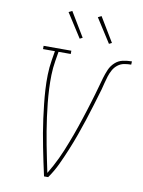

<svg xmlns="http://www.w3.org/2000/svg" viewBox="-102 -1029 817 1098"><g transform="rotate(10 306.5 -480.0)"><path d="M232 0Q223 -40 214.5 -80.5Q206 -121 198 -161.5Q190 -202 183 -242.5Q176 -283 170.5 -324.5Q165 -366 160.5 -407.5Q156 -449 153.5 -491Q151 -533 152 -576Q153 -619 160 -662L169 -716H100V-735H261V-716H190L181 -662Q174 -620 173 -579Q172 -538 174 -497.5Q176 -457 180 -417Q184 -377 189.5 -337Q195 -297 201.5 -257.5Q208 -218 215.5 -179Q223 -140 231 -101Q239 -62 247 -24H248Q262 -47 274.5 -70.5Q287 -94 298.5 -118Q310 -142 320 -166.5Q330 -191 339.5 -215.5Q349 -240 358 -264.5Q367 -289 375.5 -314Q384 -339 392 -363.5Q400 -388 408 -413Q416 -438 423.5 -463Q431 -488 438.5 -513Q446 -538 452.5 -562.5Q459 -587 466.5 -612.5Q474 -638 484.5 -662.5Q495 -687 515 -705.5Q535 -724 561 -729.5Q587 -735 613 -735L612 -716Q593 -716 572.5 -712.5Q552 -709 535 -696Q518 -683 507.5 -664Q497 -645 491 -625.5Q485 -606 480 -586.5Q475 -567 470 -547Q456 -500 442 -453.5Q428 -407 413 -361Q398 -315 381.5 -269Q365 -223 346 -177Q327 -131 306 -86Q285 -41 256 0ZM466 -811 377 -950 397 -960 482 -819ZM296 -811 207 -950 227 -960 312 -819Z"/></g></svg>

Font: Iosevka Curly Slab ThExObl
Style: Regular
Weight: 100
Width: 7
Italic angle: -9°
Monospace: yes
Designer: Belleve Invis
Foundry: Belleve Invis
Version: Version 11.1.0; ttfautohint (v1.8.3)